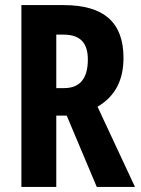

<svg xmlns="http://www.w3.org/2000/svg" viewBox="-20 -734 552 754"><path d="M230 -714H64V0H201V-280H242L360 0H510L363 -315C433 -356 465 -420 465 -507C465 -645 389 -714 230 -714ZM229 -598C294 -598 325 -567 325 -500C325 -425 293 -388 232 -388H201V-598Z"/></svg>

Font: Noto Sans Myanmar UI ExtraCondensed
Style: Bold
Weight: 700
Width: 2
Designer: Monotype Design Team
Foundry: Monotype Imaging Inc.
Version: Version 2.103